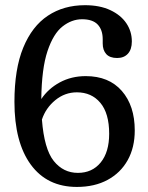

<svg xmlns="http://www.w3.org/2000/svg" viewBox="-20 -730 586 758"><path d="M315.5 -709.5Q374 -709.5 415.5 -690Q457 -670.5 478.8 -638.2Q500.5 -606 500.5 -566.5Q500.5 -535 485 -518Q469.5 -501 442.5 -501Q413.5 -501 399.5 -516.5Q385.5 -532 385.5 -558.5V-575Q385.5 -612 365.8 -633Q346 -654 304 -654Q263 -654 226.8 -625.5Q190.5 -597 167.5 -528.2Q144.5 -459.5 143 -339Q170.5 -380 216.2 -404.8Q262 -429.5 318.5 -429.5Q410 -429.5 461 -371Q512 -312.5 512 -215Q512 -147.5 484 -97.5Q456 -47.5 404.8 -19.8Q353.5 8 283.5 8Q166 8 101.5 -80.2Q37 -168.5 37 -328Q37 -457.5 71.8 -542Q106.5 -626.5 169 -668Q231.5 -709.5 315.5 -709.5ZM283.5 -365.5Q236 -365.5 198.2 -334.5Q160.5 -303.5 145.5 -258Q154.5 -141.5 192.2 -94.5Q230 -47.5 287.5 -47.5Q344 -47.5 377.5 -88.5Q411 -129.5 411 -202Q411 -282.5 376.2 -324Q341.5 -365.5 283.5 -365.5Z"/></svg>

Font: Fraunces 144pt SuperSoft
Style: Regular
Weight: 400
Version: Version 1.000;[b76b70a41]